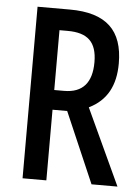

<svg xmlns="http://www.w3.org/2000/svg" viewBox="-52 -848 581 796"><g transform="rotate(5 238.5 -450.0)"><path d="M206 -807H72V-93H171V-387H232L359 -93H467L320 -410C394 -446 428 -510 428 -602C428 -739 359 -807 206 -807ZM205 -718C288 -718 327 -683 327 -598C327 -514 290 -469 212 -469H171V-718Z"/></g></svg>

Font: Noto Sans Kannada UI ExtraCondensed Medium
Style: Regular
Weight: 500
Width: 2
Designer: Jelle Bosma - Monotype Design Team
Foundry: Monotype Imaging Inc.
Version: Version 2.005